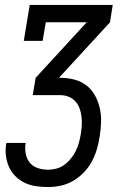

<svg xmlns="http://www.w3.org/2000/svg" viewBox="-20 -550 540 775"><path d="M174 205Q149 205 125 201.5Q101 198 80 188Q59 178 42.5 161.5Q26 145 16.5 124Q7 103 4 79Q1 55 5 30Q6 29 6 28.5Q6 28 6 27H84Q84 28 83.5 28.5Q83 29 83 29Q80 50 84 71Q88 92 100.5 107Q113 122 132.5 128.5Q152 135 174 135Q191 135 208 130.5Q225 126 240 115Q255 104 266.5 89.5Q278 75 286 59Q294 43 298.5 26Q303 9 306 -8Q309 -26 310 -44Q311 -62 309 -79.5Q307 -97 301 -113Q295 -129 283.5 -141.5Q272 -154 256 -160Q240 -166 222 -166H112L124 -236L330 -460H165L152 -385H76L100 -530H435L424 -460L218 -236H222Q251 -236 279 -229Q307 -222 328.5 -205.5Q350 -189 363.5 -164.5Q377 -140 383 -112.5Q389 -85 388 -55.5Q387 -26 382 3Q378 29 370.5 54Q363 79 350 103Q337 127 317.5 147Q298 167 274.5 180.5Q251 194 225 199.5Q199 205 174 205Z"/></svg>

Font: Iosevka Slab
Style: Italic
Weight: 400
Italic angle: -9°
Monospace: yes
Designer: Belleve Invis
Foundry: Belleve Invis
Version: Version 11.1.0; ttfautohint (v1.8.3)